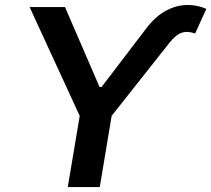

<svg xmlns="http://www.w3.org/2000/svg" viewBox="-20 -756 854 776"><path d="M374.5 -387.7 377.4 -404.3H394L392.1 -387.7ZM99.6 -727.5H242.7L385.3 -397.5L571.8 -642.1Q608.4 -689.9 650.1 -712.4Q691.9 -734.9 734.1 -735.8Q776.4 -736.8 814 -720.2L768.6 -620.6Q738.3 -631.8 714.1 -623.5Q689.9 -615.2 663.6 -581.5L431.2 -287.6L383.3 0H253.9L302.2 -287.6Z"/></svg>

Font: Inter 18pt SemiBold
Style: Italic
Weight: 600
Italic angle: -9.3988°
Designer: Rasmus Andersson
Foundry: rsms
Version: Version 4.001;git-66647c0bb